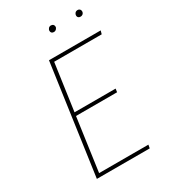

<svg xmlns="http://www.w3.org/2000/svg" viewBox="-203 -935 909 1032"><g transform="rotate(-30 251.5 -419.0)"><path d="M497 -660H202L161 -370H416L413 -349H158L112 -21H418L414 0H86L182 -681H503ZM263 -816Q263 -825 269 -831.5Q275 -838 284 -838Q293 -838 298 -833Q303 -828 303 -820Q303 -812 296.5 -805.5Q290 -799 281 -799Q273 -799 268 -803.5Q263 -808 263 -816ZM428 -816Q428 -825 434 -831.5Q440 -838 450 -838Q458 -838 463 -833Q468 -828 468 -820Q468 -811 462 -805Q456 -799 446 -799Q438 -799 433 -803.5Q428 -808 428 -816Z"/></g></svg>

Font: FiraGO Thin
Style: Italic
Weight: 100
Italic angle: -8°
Designer: bBox Type GmbH
Foundry: bBox Type GmbH
Version: Version 1.001